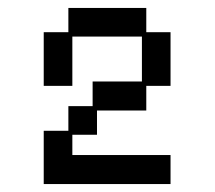

<svg xmlns="http://www.w3.org/2000/svg" viewBox="-20 -807 540 483"><path d="M90 -478H152V-540H213V-602H337V-715H162V-591H90V-726H152V-787H348V-726H409V-591H348V-529H224V-468H162V-417H409V-344H90Z"/></svg>

Font: DotGothic16
Style: Regular
Weight: 400
Designer: Fontworks Inc.
Foundry: Fontworks Inc.
Version: Version 1.100